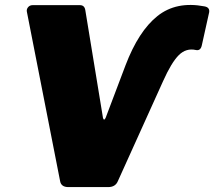

<svg xmlns="http://www.w3.org/2000/svg" viewBox="-20 -763 873 783"><path d="M814 -737Q836 -733 833 -713L803 -578Q798 -555 779 -559Q739 -568 709 -538Q679 -508 645 -432L461 -25Q451 0 421 0H259Q229 0 225 -25L90 -713Q87 -724 94 -733Q101 -742 113 -742H306Q325 -742 328 -721L400 -282Q402 -275 405 -275.5Q408 -276 411 -283L492 -497Q545 -636 622 -697.5Q699 -759 814 -737Z"/></svg>

Font: Libre Franklin Black
Style: Italic
Weight: 900
Italic angle: -8°
Designer: Pablo Impallari, Rodrigo Fuenzalida, Nhung Nguyen
Foundry: Impallari Type
Version: Version 3.000